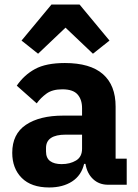

<svg xmlns="http://www.w3.org/2000/svg" viewBox="-20 -815 609 847"><path d="M34 0ZM457 0Q417 0 390.5 -25Q364 -50 357 -92H351Q339 -41 298 -14.5Q257 12 197 12Q118 12 76 -30Q34 -72 34 -141Q34 -224 94.5 -264.5Q155 -305 259 -305H342V-338Q342 -376 322 -398.5Q302 -421 255 -421Q211 -421 185 -402Q159 -383 142 -359L54 -437Q86 -484 134.5 -510.5Q183 -537 266 -537Q378 -537 434 -488Q490 -439 490 -345V-115H539V0ZM252 -91Q289 -91 315.5 -107Q342 -123 342 -159V-221H270Q183 -221 183 -162V-147Q183 -118 201 -104.5Q219 -91 252 -91ZM331 -795 463 -636 390 -578 269 -693 148 -578 75 -636 207 -795Z"/></svg>

Font: Aneliza ExtraBold
Style: Regular
Weight: 800
Designer: Mike Abbink, Paul van der Laan, Pieter van Rosmalen
Foundry: Bold Monday
Version: Version 3.001;September 8, 2019;FontCreator 11.5.0.2425 64-b